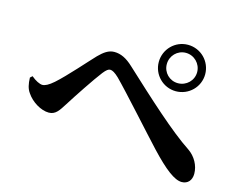

<svg xmlns="http://www.w3.org/2000/svg" viewBox="-93 -852 1186 947"><g transform="rotate(15 500.0 -378.0)"><path d="M640 -590C640 -525 693 -472 758 -472C824 -472 877 -525 877 -590C877 -656 824 -709 758 -709C693 -709 640 -656 640 -590ZM681 -590C681 -633 715 -668 758 -668C801 -668 836 -633 836 -590C836 -547 801 -513 758 -513C715 -513 681 -547 681 -590ZM46 -351C47 -319 52 -295 66 -276C91 -238 140 -208 180 -208C216 -208 231 -236 253 -270C283 -318 353 -424 385 -465C400 -484 410 -491 419 -491C430 -491 444 -483 464 -464C521 -407 676 -233 736 -169C814 -86 865 -47 902 -47C933 -47 952 -69 952 -102C952 -144 929 -186 892 -211C793 -276 652 -406 514 -534C479 -567 449 -581 416 -581C387 -581 364 -564 338 -538C308 -507 221 -407 171 -363C146 -341 128 -332 114 -332C101 -332 78 -343 57 -361Z"/></g></svg>

Font: Noto Serif SC
Style: Bold
Weight: 700
Designer: Ryoko NISHIZUKA 西塚涼子 (kana & ideographs); Frank Grießhammer (Latin, Greek & Cyrillic); Wenlong ZHANG 张文龙 (bopomofo); San
Foundry: Adobe
Version: Version 2.001;hotconv 1.1.0;makeotfexe 2.6.0